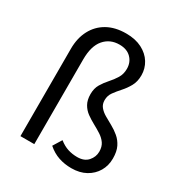

<svg xmlns="http://www.w3.org/2000/svg" viewBox="-172 -844 920 978"><g transform="rotate(30 288.0 -355.0)"><path d="M387.2 12Q347.5 12 312.6 0.2Q277.7 -11.5 246.6 -38.5L277.9 -89.4Q303.8 -68.8 330.1 -60.4Q356.4 -52.1 385 -52.1Q426.5 -52.1 448 -76.6Q469.5 -101.1 469.5 -132.3Q469.5 -161.2 456.3 -180.3Q443 -199.4 421.8 -213Q400.5 -226.7 376.7 -239.5Q352.9 -252.3 331.6 -267.7Q310.3 -283.1 297.1 -306.4Q283.9 -329.7 283.9 -364.2Q283.9 -398.2 298.5 -422.6Q313.1 -447 332.1 -468Q351.2 -489 365.8 -512.8Q380.4 -536.6 380.4 -567.6Q380.4 -606 355.5 -631.1Q330.7 -656.2 286.6 -656.2Q231 -656.2 197.3 -616.5Q163.5 -576.9 163.5 -498.2V0H82V-513.7Q82 -576.6 106.8 -623.5Q131.5 -670.5 177.4 -696.5Q223.3 -722.4 287.9 -722.4Q342.3 -722.4 381.1 -702.5Q420 -682.5 440.5 -649.2Q461 -615.8 461 -576.2Q461 -538.7 445.8 -511.7Q430.7 -484.7 411.2 -463.2Q391.8 -441.7 376.7 -420.9Q361.5 -400.1 361.5 -373.6Q361.5 -349.8 374.7 -333.7Q387.9 -317.5 409.2 -305.1Q430.5 -292.7 454.3 -279.7Q478.1 -266.7 499.4 -248.8Q520.7 -230.9 533.9 -204.3Q547.1 -177.7 547.1 -136.5Q547.1 -94.6 527.5 -61.1Q507.9 -27.7 472.2 -7.8Q436.4 12 387.2 12Z"/></g></svg>

Font: Source Sans 3 VF
Style: Regular
Weight: 200
Designer: Paul D. Hunt
Foundry: Adobe
Version: Version 3.046;hotconv 1.0.118;makeotfexe 2.5.65603